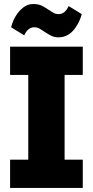

<svg xmlns="http://www.w3.org/2000/svg" viewBox="-20 -931 460 951"><path d="M30 0ZM390 0H30V-140H120V-560H30V-700H390V-560H300V-140H390ZM270 -861Q302 -861 320 -901L385 -861Q376 -829 361 -805Q326 -746 270 -746Q249 -746 233.5 -754Q218 -762 204.5 -771Q191 -780 178 -788Q165 -796 150 -796Q118 -796 100 -756L35 -796Q51 -858 94 -893Q116 -911 143.5 -911Q171 -911 186.5 -903Q202 -895 215.5 -886Q229 -877 242 -869Q255 -861 270 -861Z"/></svg>

Font: Russo One
Style: Regular
Weight: 400
Designer: Jovanny lemonad
Foundry: Jovanny Lemonad
Version: Version 1.001